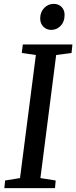

<svg xmlns="http://www.w3.org/2000/svg" viewBox="-20 -973 394 993"><path d="M2.5 0 6.5 -39.5 83.5 -52 165.5 -688.5 92.5 -699 98 -743H354.5L350 -699L270.5 -688.5L189 -52L268 -39.5L264.5 0ZM245 -818.5Q229 -818.5 215.8 -826.2Q202.5 -834 195 -847.8Q187.5 -861.5 188 -880Q188.5 -911.5 209 -932.2Q229.5 -953 258 -953Q282.5 -953 298.5 -937Q314.5 -921 314 -895Q314 -861 294 -839.8Q274 -818.5 245 -818.5Z"/></svg>

Font: Merriweather Light 18pt
Style: Italic
Weight: 400
Italic angle: -7.8°
Version: Version 2.101